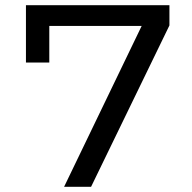

<svg xmlns="http://www.w3.org/2000/svg" viewBox="-20 -720 740 740"><path d="M80 -700V-479H170V-620H526L227 0H331L633 -622V-700Z"/></svg>

Font: FIGSv2-sans-serif Medium
Style: Regular
Weight: 500
Designer: Matt McInerney, Pablo Impallari, Rodrigo Fuenzalida,Mirko Velimirovic
Foundry: Matt McInerney, Pablo Impallari, Rodrigo Fuenzalida
Version: Version 4.021;hotconv 1.0.109;makeotfexe 2.5.65596